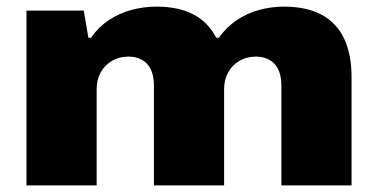

<svg xmlns="http://www.w3.org/2000/svg" viewBox="-20 -560 1141 580"><path d="M60 0V-528H233L247 -446H255Q277 -478 308.5 -499Q340 -520 377 -530Q414 -540 452 -540Q520 -540 565 -516Q610 -492 633 -446H641Q664 -478 695 -499Q726 -520 763 -530Q800 -540 837 -540Q906 -540 951.5 -515.5Q997 -491 1019.5 -443.5Q1042 -396 1042 -327V0H830V-302Q830 -321 825.5 -337Q821 -353 811.5 -364.5Q802 -376 787 -382.5Q772 -389 753 -389Q725 -389 703 -376Q681 -363 669 -341Q657 -319 657 -291V0H445V-302Q445 -321 440.5 -337Q436 -353 426.5 -364.5Q417 -376 402 -382.5Q387 -389 368 -389Q340 -389 318 -376Q296 -363 284 -341Q272 -319 272 -291V0Z"/></svg>

Font: Archivo SemiBold SemiExpanded Black
Style: Regular
Weight: 900
Width: 6
Version: Version 2.001